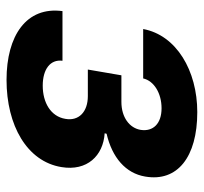

<svg xmlns="http://www.w3.org/2000/svg" viewBox="-38 -555 603 567"><g transform="rotate(90 263.5 -271.5)"><path d="M159.4 -154.5H12.8C-1.4 -47.9 85.2 10.7 215.9 10.7C350.5 10.7 456.7 -49.7 473.4 -151.3C486.2 -227.3 439.6 -274.9 373.6 -279.1L375 -284.8C445 -301.1 491.8 -340.9 501.4 -398.8C517.8 -493.6 444.2 -552.6 311.1 -552.6C188.6 -552.6 83.8 -490.8 65.7 -392.8H211.6C218.8 -424.7 255.3 -447.1 299.7 -447.1C345.2 -447.1 369 -422.2 363.6 -385.7C358.3 -352.6 326.7 -328.5 280.9 -328.5H202.4L185.4 -229.4H263.8C310.7 -229.4 338.1 -202.4 331 -163C323.9 -119.7 282.7 -96.2 233 -96.2C184.7 -96.2 154.8 -118.3 159.4 -154.5Z"/></g></svg>

Font: Margiela Sans
Style: Bold Italic
Weight: 700
Italic angle: -9.39999°
Designer: Stefan Endress, Andreas Faust
Version: Version 1.100;FEAKit 1.0